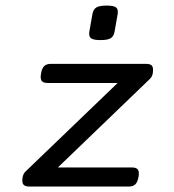

<svg xmlns="http://www.w3.org/2000/svg" viewBox="-20 -686 640 706"><path d="M452.6 0Q469.2 0 477.5 -8.1Q485.8 -16.1 489.3 -35.2Q492.7 -54.2 487.1 -62.3Q481.4 -70.3 464.8 -70.3H192.9L530.8 -395.5Q540 -403.8 542 -418Q544.4 -436.5 539.1 -443.8Q533.7 -451.2 517.1 -451.2H167.5Q150.9 -451.2 142.6 -443.1Q134.3 -435.1 130.9 -416Q127.4 -397 133.1 -388.9Q138.7 -380.9 155.3 -380.9H412.6L73.7 -55.2Q65.4 -47.4 63 -33.2Q60.1 -15.1 65.9 -7.6Q71.8 0 88.4 0ZM319.8 -633.8 308.6 -570.3Q305.7 -552.7 314.2 -545.7Q322.8 -538.6 349.6 -538.6Q376.5 -538.6 387.5 -545.7Q398.4 -552.7 401.4 -570.3L412.6 -633.8Q415.5 -651.4 407.2 -658.4Q398.9 -665.5 372.1 -665.5Q345.2 -665.5 334 -658.4Q322.8 -651.4 319.8 -633.8Z"/></svg>

Font: Courier Prime Sans
Style: Regular
Weight: 300
Italic angle: -10°
Designer: Alan Dague-Greene
Foundry: Quote-Unquote Apps
Version: Version 3.23